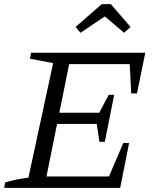

<svg xmlns="http://www.w3.org/2000/svg" viewBox="-24 -905 740 925"><path d="M-4 0 1 -26Q30 -35 58.5 -40.5Q87 -46 113 -49L232 -601L120 -622L126 -651H676L636 -455H608L601 -596H309L262 -362H454L500 -448H526L481 -222H455L442 -308H251L200 -55H501L570 -216H598L555 0ZM510 -885 605 -775 574 -747 481 -826 364 -747 340 -775 466 -885Z"/></svg>

Font: Piazzolla 24pt
Style: Italic
Weight: 400
Italic angle: -11.3°
Designer: Juan Pablo del Peral
Foundry: Huerta Tipografica
Version: Version 2.005